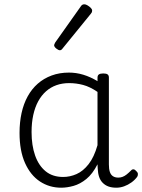

<svg xmlns="http://www.w3.org/2000/svg" viewBox="-20 -857 663 894"><path d="M265 17Q210 17 166 -12Q122 -41 96.5 -98Q71 -155 71 -238Q71 -288 80.5 -331Q90 -374 109 -408.5Q128 -443 156 -467.5Q184 -492 220.5 -505.5Q257 -519 301 -519Q335 -519 368 -509Q401 -499 434 -479V-495Q434 -506 440.5 -510.5Q447 -515 461 -515Q475 -515 481 -510.5Q487 -506 487 -496V-91Q487 -70 491.5 -56.5Q496 -43 506 -36.5Q516 -30 531 -30Q541 -30 550.5 -33.5Q560 -37 569.5 -44.5Q579 -52 590 -63Q595 -69 601.5 -68.5Q608 -68 614 -61Q621 -55 622 -48Q623 -41 619 -34Q608 -19 592 -7.5Q576 4 558 10.5Q540 17 522 17Q501 17 485.5 11.5Q470 6 458.5 -5.5Q447 -17 441.5 -33.5Q436 -50 435 -72Q435 -76 434.5 -81.5Q434 -87 434 -92Q411 -47 382 -23.5Q353 0 322.5 8.5Q292 17 265 17ZM127 -242Q127 -180 143.5 -133Q160 -86 192.5 -59.5Q225 -33 274 -33Q306 -33 336.5 -46.5Q367 -60 392.5 -92.5Q418 -125 434 -181V-429Q399 -453 367 -461.5Q335 -470 302 -470Q270 -470 243 -460.5Q216 -451 194.5 -432Q173 -413 158 -385.5Q143 -358 135 -322Q127 -286 127 -242ZM259 -623Q252 -623 242 -631Q232 -639 232 -647Q232 -649 233.5 -651.5Q235 -654 237 -659L356 -827Q359 -832 363 -834.5Q367 -837 373 -837Q379 -837 387.5 -832Q396 -827 402.5 -820.5Q409 -814 409 -808Q409 -803 408 -800.5Q407 -798 403 -793L272 -632Q266 -623 259 -623Z"/></svg>

Font: Playwrite BE WAL ExtraLight
Style: Regular
Weight: 250
Version: Version 1.002